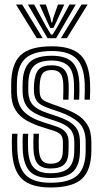

<svg xmlns="http://www.w3.org/2000/svg" viewBox="-20 -812 448 841"><path d="M201 -74Q163.5 -74 146 -93.6Q128.5 -113.2 126.5 -159.2Q126 -172.5 126 -190.8Q126 -209 127 -226.2H150.5Q149.8 -210.2 149.6 -192.8Q149.5 -175.2 150 -161Q151.5 -125.2 163.5 -110Q175.5 -94.8 201 -94.8Q230.2 -94.8 242.6 -108.2Q255 -121.8 255.2 -151.5Q255.5 -161.8 255.5 -171Q255.5 -180.2 255.5 -190Q255.5 -212.2 245 -222.8Q234.5 -233.2 216 -239L164.8 -255.2Q126.5 -267 95.9 -284.4Q65.2 -301.8 47.4 -330.9Q29.5 -360 29 -406.8Q29 -416.8 29 -425.9Q29 -435 29 -442.8Q29.2 -531.5 70.4 -570.4Q111.5 -609.2 207 -609.2Q292.8 -609.2 331.8 -572Q370.8 -534.8 374.5 -448.5Q375.2 -432 374.9 -412.6Q374.5 -393.2 373.8 -375.5H350.2Q351 -391.2 351.4 -411Q351.8 -430.8 351 -447.2Q347.8 -523 314.2 -555.8Q280.8 -588.5 207 -588.5Q125 -588.5 89.6 -554.5Q54.2 -520.5 54 -442.8Q54 -434 53.9 -425Q53.8 -416 54 -406.8Q56.2 -351.8 84.8 -323.1Q113.2 -294.5 172 -275.8L222 -259.8Q255.2 -249 267.9 -232.5Q280.5 -216 280.5 -190Q280.5 -180.2 280.5 -171.1Q280.5 -162 280.2 -151.5Q279.8 -110.2 261.6 -92.1Q243.5 -74 201 -74ZM201 -32.2Q138.5 -32.2 110.5 -61.5Q82.5 -90.8 79.5 -157Q79 -171.8 79 -191Q79 -210.2 80.2 -226.2H103.8Q102.5 -210.2 102.5 -191.4Q102.5 -172.5 103 -158.2Q105.5 -102 128.2 -77.6Q151 -53.2 201 -53.2Q257 -53.2 280.9 -76.4Q304.8 -99.5 305.2 -151.2Q305.5 -161.8 305.5 -171Q305.5 -180.2 305.5 -190Q305.5 -226.2 287 -246.8Q268.5 -267.2 228 -280.5L179.2 -296.5Q126.2 -314 103.8 -338.4Q81.2 -362.8 79 -406.8Q78.5 -416.5 78.8 -425.5Q79 -434.5 79 -442.8Q79.2 -509.2 108.8 -538.5Q138.2 -567.8 207 -567.8Q268.5 -567.8 296.6 -539.6Q324.8 -511.5 327.5 -446.8Q328.8 -417.2 326.8 -375.5H303.2Q304.2 -397 304.5 -413.4Q304.8 -429.8 304 -446.2Q301.8 -503.2 277.2 -525Q252.8 -546.8 207 -546.8Q151.8 -546.8 128 -522.5Q104.2 -498.2 104 -442.8Q104 -433.8 103.8 -424.9Q103.5 -416 104 -406.8Q106.2 -370.8 125 -351.2Q143.8 -331.8 186.5 -317.2L234 -301.2Q283.8 -284.5 307 -260Q330.2 -235.5 330.2 -190Q330.2 -180.2 330.4 -170.5Q330.5 -160.8 330.2 -151.2Q329.8 -88.2 300 -60.2Q270.2 -32.2 201 -32.2ZM201 9.2Q114.8 9.2 75.5 -28.8Q36.2 -66.8 32.5 -154.5Q31.8 -172 31.8 -191.8Q31.8 -211.5 33.2 -226.2H56.8Q55.5 -212.5 55.4 -193.1Q55.2 -173.8 56 -156Q59.2 -78.5 93 -45Q126.8 -11.5 201 -11.5Q283.5 -11.5 319.1 -44.1Q354.8 -76.8 355.2 -151.2Q355.2 -160.8 355.2 -170.5Q355.2 -180.2 355.2 -190Q355.2 -247.2 324.8 -275.2Q294.2 -303.2 240 -322L193.5 -338Q155 -351.5 142.9 -367.4Q130.8 -383.2 129 -407Q128.2 -414.5 128.4 -423.9Q128.5 -433.2 129 -442.5Q132 -487.2 148.6 -506.6Q165.2 -526 207 -526Q241 -526 259.9 -508.6Q278.8 -491.2 280.8 -443.8Q281.2 -432.5 281 -414.1Q280.8 -395.8 280 -375.5H256.5Q257.2 -394.8 257.5 -412.4Q257.8 -430 257.2 -442.8Q256 -476.2 244.1 -490.8Q232.2 -505.2 207 -505.2Q178.5 -505.2 167.1 -490.8Q155.8 -476.2 154 -442.5Q152.8 -423 154 -407Q155.5 -383.8 167.8 -375Q180 -366.2 201 -358.8L246 -342.8Q284.5 -329 314.9 -311.5Q345.2 -294 362.8 -265.4Q380.2 -236.8 380.2 -190Q380.2 -179.8 380.2 -170.5Q380.2 -161.2 380.2 -151.2Q379.5 -66 338.4 -28.4Q297.2 9.2 201 9.2ZM50.2 -792H77L167.2 -644.8H141.2ZM102.2 -792H129.8L181.8 -696L203.5 -660.5H210.5L232.2 -695.8L284.2 -792H311.8L225.8 -644.8H188.2ZM153.2 -792H181L201 -733L205.2 -713.2H208.8L213.2 -733L233.8 -792H261.5L228 -718.8L214 -689.5H200L186 -718.8ZM337 -792H363.8L272.8 -644.8H246.8Z"/></svg>

Font: Big Shoulders Inline Display ExtraBold
Style: Regular
Weight: 800
Designer: Patric King
Foundry: XO Type Co
Version: Version 1.000